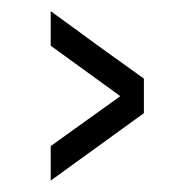

<svg xmlns="http://www.w3.org/2000/svg" viewBox="-20 -350 346 342"><path d="M236.3 -210Q236.3 -189.5 236.3 -148.4Q180.7 -108.4 70.3 -28.3Q70.3 -48.8 70.3 -89.8Q111.3 -119.1 194.3 -178.7Q152.3 -209 70.3 -268.6Q70.3 -289.1 70.3 -330.1Q112.3 -299.8 153.3 -269.5Q195.3 -239.3 236.3 -210Z"/></svg>

Font: Tsing
Style: Bold
Weight: 400
Designer: iepn
Foundry: Jiangxue academy
Version: Version 1.0